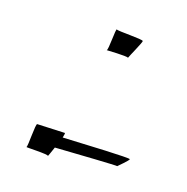

<svg xmlns="http://www.w3.org/2000/svg" viewBox="-60 -577 414 425"><g transform="rotate(15 147.5 -365.0)"><path d="M149 -470C149 -470 195 -469 199 -466C201 -471 221 -506 221 -510C221 -514 162 -517 159 -520C156 -523 153 -470 149 -470ZM33 -217C30 -216 85 -214 84 -210C84 -210 89 -220 94 -232C147 -231 239 -229 238 -228C239 -229 261 -247 261 -250C261 -253 161 -256 105 -258C107 -264 108 -269 107 -269L43 -272C39 -273 36 -218 33 -217ZM238 -228Z"/></g></svg>

Font: Arrow
Style: Regular
Weight: 400
Version: Version 0.23